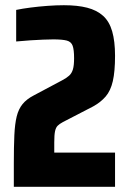

<svg xmlns="http://www.w3.org/2000/svg" viewBox="-20 -716 496 736"><path d="M33 0V-89Q33 -154 35 -197.5Q37 -241 44 -269.5Q51 -298 66.5 -317Q82 -336 109 -350L218 -408Q235 -417 245 -426Q255 -435 259.5 -450Q264 -465 264 -493Q264 -525 258.5 -540.5Q253 -556 236 -560.5Q219 -565 184 -565Q166 -565 144.5 -564Q123 -563 97.5 -561.5Q72 -560 42 -557V-678Q66 -683 97 -687Q128 -691 161.5 -693.5Q195 -696 225 -696Q277 -696 314 -686.5Q351 -677 375 -655.5Q399 -634 410 -596Q421 -558 421 -502Q421 -442 412.5 -405Q404 -368 385 -346Q366 -324 337 -308L221 -248Q208 -241 201 -234Q194 -227 191 -213Q188 -199 188 -170V-131H421V0Z"/></svg>

Font: Saira Condensed ExtraBold
Style: Regular
Weight: 800
Width: 3
Designer: Hector Gatti with collaboration of the Omnibus-Type team
Foundry: Omnibus-Type
Version: Version 1.101